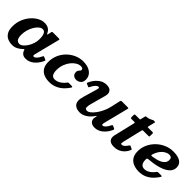

<svg xmlns="http://www.w3.org/2000/svg" viewBox="190 -1675 2720 2720"><g transform="rotate(45 1550.0 -315.0)"><path d="M681 -145.5Q646.5 -71.5 591.5 -27Q536.5 17.5 469.5 17.5Q432.5 17.5 409.2 1.2Q386 -15 376.5 -39Q374.5 -47 373 -51.5Q371.5 -56 370.5 -59.5Q367 -65.5 362.5 -64.2Q358 -63 349 -55Q318.5 -24 280.2 -4.5Q242 15 197 15Q150 15 108.5 -2.2Q67 -19.5 41 -61Q15 -102.5 15 -175Q15 -254 42 -319.5Q69 -385 112 -433.2Q155 -481.5 205.2 -507.8Q255.5 -534 302 -534Q353.5 -534 384.8 -514Q416 -494 433.5 -457Q440.5 -441 444.2 -441.2Q448 -441.5 452.5 -460.5L462.5 -505.5Q464 -513.5 468 -516.8Q472 -520 484 -520H596Q613.5 -520 616 -516Q618.5 -512 615.5 -499L519.5 -120Q517 -110.5 517 -101Q517 -84.5 533 -84.5Q552.5 -84.5 575.8 -109.8Q599 -135 617.5 -176Q623 -188 627 -189.5Q631 -191 642 -186.5L672.5 -173.5Q685 -168 686.2 -163.5Q687.5 -159 681 -145.5ZM415.5 -320Q415.5 -355 409.8 -384.8Q404 -414.5 389.2 -433Q374.5 -451.5 347 -451.5Q319.5 -451.5 291.2 -428.2Q263 -405 239.5 -366Q216 -327 201.8 -278.8Q187.5 -230.5 187.5 -180Q187.5 -68 259.5 -68Q284.5 -68 311.5 -89.5Q338.5 -111 362.2 -147.5Q386 -184 400.8 -228.8Q415.5 -273.5 415.5 -320Z M1285.5 -379.5Q1285.5 -325 1254.8 -301.2Q1224 -277.5 1187 -277.5Q1155 -277.5 1131.8 -297Q1108.5 -316.5 1108.5 -355.5Q1108.5 -376.5 1117.8 -389Q1127 -401.5 1136.2 -410.5Q1145.5 -419.5 1145.5 -429.5Q1145.5 -444 1135.8 -453.5Q1126 -463 1100.5 -463Q1065 -463 1028.5 -441.2Q992 -419.5 961.5 -381Q931 -342.5 912.2 -291Q893.5 -239.5 893.5 -180Q893.5 -124.5 911.2 -95.5Q929 -66.5 969.5 -66.5Q1013 -66.5 1054.8 -93Q1096.5 -119.5 1124.5 -158Q1130 -165.5 1134.8 -169.2Q1139.5 -173 1153.5 -173H1200.5Q1231.5 -173 1219.5 -154Q1193.5 -111.5 1154 -73Q1114.5 -34.5 1061.2 -9.8Q1008 15 940 15Q880 15 832.5 -4.5Q785 -24 757.5 -66.8Q730 -109.5 730 -180Q730 -255 758.5 -319.5Q787 -384 836.2 -432.5Q885.5 -481 948 -508Q1010.5 -535 1078.5 -535Q1174 -535 1229.8 -491.8Q1285.5 -448.5 1285.5 -379.5Z M1334.5 -372.5Q1367.5 -444.5 1422.8 -489.8Q1478 -535 1545 -535Q1610.5 -535 1634 -500.2Q1657.5 -465.5 1642.5 -411.5L1584.5 -200Q1568 -144.5 1568.5 -110Q1569 -75.5 1606.5 -75.5Q1632 -75.5 1662 -99.8Q1692 -124 1721.2 -164.5Q1750.5 -205 1773.5 -254.5Q1796.5 -304 1808 -354L1841 -500.5Q1843.5 -509.5 1847 -514.8Q1850.5 -520 1863 -520H1977.5Q1992 -520 1995.8 -518Q1999.5 -516 1996.5 -504.5L1899.5 -120Q1896.5 -108 1897.5 -96.2Q1898.5 -84.5 1913 -84.5Q1932 -84.5 1954.5 -108.5Q1977 -132.5 1996 -172.5Q2001.5 -183.5 2005.5 -187.8Q2009.5 -192 2022 -187L2049 -174.5Q2063 -169 2064.8 -163Q2066.5 -157 2061 -144.5Q2026.5 -70.5 1971.8 -26.5Q1917 17.5 1849.5 17.5Q1800 17.5 1773.2 -9.8Q1746.5 -37 1752 -80L1759 -112.5Q1760.5 -121.5 1757 -121.8Q1753.5 -122 1748.5 -114Q1708.5 -54 1656.5 -20Q1604.5 14 1550.5 14Q1519 14 1490.5 5Q1462 -4 1442.8 -25.5Q1423.5 -47 1419.2 -84.5Q1415 -122 1432 -179L1495 -394.5Q1499 -407.5 1498.8 -420.2Q1498.5 -433 1483 -433Q1464 -433 1441.2 -409.5Q1418.5 -386 1398.5 -343.5Q1392.5 -331.5 1389.2 -328.5Q1386 -325.5 1373 -331L1339 -346Q1326.5 -351.5 1327.8 -356.2Q1329 -361 1334.5 -372.5Z M2139 -520H2214.5Q2226 -520 2227.5 -523Q2229 -526 2231 -535.5L2246 -597Q2248 -606.5 2251.5 -608.5Q2255 -610.5 2265 -612Q2296 -614.5 2317.8 -623Q2339.5 -631.5 2351 -638.5Q2362 -645.5 2366 -646.8Q2370 -648 2385.5 -648Q2397.5 -648 2401.8 -645.8Q2406 -643.5 2403.5 -634L2380 -536Q2377.5 -526 2378.8 -523Q2380 -520 2393 -520H2474Q2485 -520 2488.8 -517.5Q2492.5 -515 2492.5 -503.5V-460.5Q2492.5 -446.5 2490 -443.2Q2487.5 -440 2473.5 -440H2370.5Q2360 -440 2357.5 -437Q2355 -434 2353 -426L2283 -134.5Q2279 -118 2277.5 -101Q2276 -84 2297 -84Q2333 -84 2374 -146.5Q2379.5 -155 2384.2 -159.8Q2389 -164.5 2398.5 -160L2431.5 -144.5Q2442 -139.5 2443.2 -135.2Q2444.5 -131 2439 -119Q2412.5 -57.5 2360 -20.8Q2307.5 16 2237 16Q2170.5 16 2143.8 -16.8Q2117 -49.5 2129.5 -106L2205 -422.5Q2207.5 -431.5 2206.2 -435.8Q2205 -440 2192.5 -440H2137.5Q2126.5 -440 2122 -443.2Q2117.5 -446.5 2117.5 -458.5V-501.5Q2117.5 -513.5 2122.5 -516.8Q2127.5 -520 2139 -520Z M2520 -180Q2520 -251.5 2549.2 -315.5Q2578.5 -379.5 2629.2 -428.8Q2680 -478 2745.2 -506.5Q2810.5 -535 2882 -535Q2977.5 -535 3026.2 -502Q3075 -469 3075 -407.5Q3075 -362 3050.8 -329.5Q3026.5 -297 2986.5 -274.5Q2946.5 -252 2897.8 -238Q2849 -224 2798.8 -216.5Q2748.5 -209 2705.5 -205.5Q2692 -204.5 2687.8 -198.2Q2683.5 -192 2683.5 -176.5Q2683.5 -66.5 2764.5 -66.5Q2808.5 -66.5 2848.2 -93.5Q2888 -120.5 2915.5 -159.5Q2921 -167 2926 -170Q2931 -173 2945 -173H2990.5Q3008.5 -173 3012.2 -168.2Q3016 -163.5 3007.5 -150.5Q2981.5 -109 2943.2 -71Q2905 -33 2853.2 -9Q2801.5 15 2735 15Q2675 15 2626.2 -4.5Q2577.5 -24 2548.8 -66.8Q2520 -109.5 2520 -180ZM2715 -271.5Q2752 -276.5 2789.5 -285.8Q2827 -295 2858 -310.5Q2889 -326 2907.8 -350Q2926.5 -374 2926.5 -408Q2926.5 -462.5 2874.5 -462.5Q2824.5 -462.5 2775 -419Q2725.5 -375.5 2701 -297Q2696 -281.5 2698 -275.8Q2700 -270 2715 -271.5Z"/></g></svg>

Font: Besley*
Style: Bold Italic
Weight: 700
Italic angle: -13°
Designer: Owen Earl
Foundry: indestructible type*
Version: Version 2.000; ttfautohint (v1.8.3)